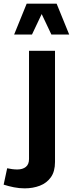

<svg xmlns="http://www.w3.org/2000/svg" viewBox="-98 -811 399 1052"><path d="M281.1 -621.9 212.2 -791H48.2L-20.5 -621.9H77.3L130.4 -734L183.5 -621.9ZM-78 200.7Q-51.7 209.2 -22.1 215.1Q7.5 221 37.1 221Q82.5 221 120.3 206.5Q158.1 192 180.7 160.3Q203.4 128.6 203.4 76.8V-532.8H61V60.4Q61 89.6 43.5 103.6Q26.1 117.6 -3.5 117.6Q-16.7 117.6 -32 115.6Q-47.2 113.5 -58.7 110.9Z"/></svg>

Font: Estedad-FD VF
Style: Regular
Weight: 100
Designer: Amin Abedi
Version: Version 7.3